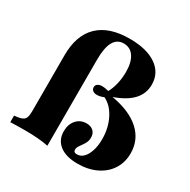

<svg xmlns="http://www.w3.org/2000/svg" viewBox="-147 -769 907 917"><g transform="rotate(30 306.5 -310.0)"><path d="M395.2 11.3Q331.5 11.3 296.4 -15.7Q261.3 -42.7 261.3 -91.1Q261.3 -129 282.7 -153.2Q304 -177.4 337.9 -177.4Q361.3 -177.4 375.4 -164.5Q389.5 -151.6 389.5 -129Q389.5 -113.7 383.9 -101.6Q378.2 -89.5 370.6 -79.4Q362.9 -69.4 357.3 -60.1Q351.6 -50.8 351.6 -41.9Q351.6 -25.8 370.2 -25.8Q391.1 -25.8 406.5 -41.5Q421.8 -57.3 430.6 -85.1Q439.5 -112.9 439.5 -148.4Q439.5 -209.7 414.5 -259.3Q389.5 -308.9 348.4 -328.2Q337.9 -323.4 328.2 -321.4Q318.5 -319.4 311.3 -319.4Q296.8 -319.4 288.3 -326.2Q279.8 -333.1 279.8 -344.4Q279.8 -355.6 289.1 -362.1Q298.4 -368.5 313.7 -368.5Q320.2 -368.5 328.6 -367.3Q337.1 -366.1 349.2 -362.9Q362.1 -384.7 369.8 -416.9Q377.4 -449.2 377.4 -483.1Q377.4 -537.1 357.3 -566.9Q337.1 -596.8 300.8 -596.8Q264.5 -596.8 246.4 -564.5Q228.2 -532.3 228.2 -464.5V0V8.9Q199.2 3.2 167.7 0.8Q136.3 -1.6 97.6 -1.6Q74.2 -1.6 56.5 -1.2Q38.7 -0.8 18.5 0V-36.3L34.7 -37.9Q63.7 -41.9 73.4 -53.6Q83.1 -65.3 83.1 -96.8V-406.5Q83.1 -516.1 141.9 -573.4Q200.8 -630.6 314.5 -630.6Q408.1 -630.6 461.3 -594Q514.5 -557.3 514.5 -492.7Q514.5 -443.5 481.5 -407.7Q448.4 -371.8 381.5 -348.4Q483.1 -330.6 537.1 -281.5Q591.1 -232.3 591.1 -158.1Q591.1 -108.1 566.5 -69.8Q541.9 -31.5 497.6 -10.1Q453.2 11.3 395.2 11.3Z"/></g></svg>

Font: Playfair 9pt Black
Style: Regular
Weight: 900
Designer: Claus Eggers Sørensen
Foundry: Claus Eggers Sørensen
Version: Version 2.203